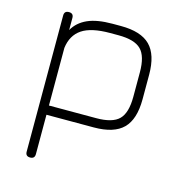

<svg xmlns="http://www.w3.org/2000/svg" viewBox="-100 -552 802 843"><g transform="rotate(15 301.0 -130.5)"><path d="M111 200Q90 200 90 179V-440Q90 -461 111 -461Q132 -461 132 -440V-385Q153 -422.5 195.8 -441.8Q238.5 -461 309 -461H347Q438.5 -461 480.2 -419.2Q522 -377.5 522 -286V-175Q522 -83.5 480.2 -41.8Q438.5 0 347 0H132V179Q132 200 111 200ZM132 -42H347Q420.5 -42 450.2 -71.8Q480 -101.5 480 -175V-286Q480 -359.5 450.2 -389.2Q420.5 -419 347 -419H309Q223.5 -419 181.5 -390.8Q139.5 -362.5 132 -304Z"/></g></svg>

Font: Jura Light Light
Style: Regular
Weight: 300
Version: Version 5.106